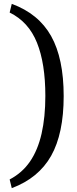

<svg xmlns="http://www.w3.org/2000/svg" viewBox="-20 -810 400 995"><path d="M41 -790Q180 -739 245 -623Q310 -507 310 -312Q310 -118 245 -2.5Q180 113 41 165L30 120Q95 86 135.5 27Q176 -32 195.5 -117.5Q215 -203 215 -313Q215 -481 171.5 -589Q128 -697 30 -745Z"/></svg>

Font: Exo 2 Medium
Style: Regular
Weight: 500
Designer: Natanael Gama
Foundry: Natanael Gama
Version: Version 2.010